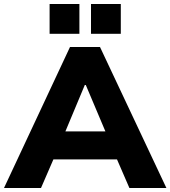

<svg xmlns="http://www.w3.org/2000/svg" viewBox="-42 -940 852 960"><path d="M-22 0 308 -705H458L790 0H605L543 -143H225L163 0ZM382 -515 285 -283H485L387 -515ZM413 -771V-920H562V-771ZM206 -771V-920H355V-771Z"/></svg>

Font: Mulish Black
Style: Regular
Weight: 900
Designer: Vernon Adams
Foundry: Vernon Adams
Version: Version 3.603; ttfautohint (v1.8.3)